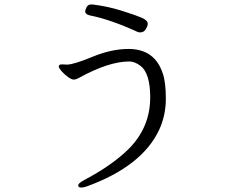

<svg xmlns="http://www.w3.org/2000/svg" viewBox="-20 -773 1040 859"><path d="M394 -753Q461 -745 524.5 -725Q588 -705 614.5 -693.5Q641 -682 641 -666Q641 -657 632.5 -642.5Q624 -628 607 -628Q602 -628 596 -630Q474 -686 382 -704Q361 -709 361 -723Q361 -727 367 -740Q373 -753 388 -753ZM257 -485 280 -484Q309 -484 394 -519Q479 -554 555 -554Q672 -554 708 -445Q722 -405 722 -331Q722 -257 692 -192Q616 -30 371 60Q356 66 343 66Q330 66 330 56.5Q330 47 354 34Q481 -33 554 -105Q652 -202 652 -337Q652 -445 609 -478Q583 -498 559 -498Q467 -498 336 -426Q330 -423 324 -420Q318 -417 309 -417Q300 -417 283.5 -429Q267 -441 255 -455Q243 -469 243 -475Q243 -485 257 -485Z"/></svg>

Font: LXGW Bright TC
Style: Regular
Weight: 400
Designer: Christian Thalmann (Catharsis Fonts)
Foundry: LXGW / Christian Thalmann (Catharsis Fonts) / Fontworks Inc.
Version: Version 5.501